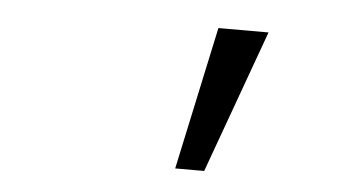

<svg xmlns="http://www.w3.org/2000/svg" viewBox="-33 -758 680 380"><g transform="rotate(5 307.0 -568.0)"><path d="M326.2 -425.8 387.2 -710H486.8L383.8 -425.8Z"/></g></svg>

Font: IntelOne Mono Light
Style: Italic
Weight: 300
Italic angle: -16°
Designer: Fred Shallcrass
Foundry: Frere-Jones Type LLC
Version: Version 1.200;hotconv 1.1.0;makeotfexe 2.6.0;FJTRelease1.2